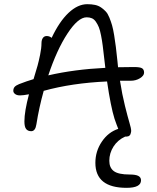

<svg xmlns="http://www.w3.org/2000/svg" viewBox="-20 -672 753 922"><path d="M43.9 -235.8Q43.9 -247.1 50 -254.4Q56.2 -261.7 71.8 -268.1Q107.9 -282.2 141.1 -292Q154.8 -336.9 160.4 -356.9Q166 -377 172.6 -409.2Q179.2 -441.4 179.2 -463.9Q179.2 -480 185.8 -489.5Q192.4 -499 204.1 -499Q217.8 -499 228 -490.2Q265.1 -568.8 309.3 -610.4Q353.5 -651.9 398.9 -651.9Q419.9 -651.9 436.3 -648.4Q452.6 -645 465.6 -636Q478.5 -627 488 -616.7Q497.6 -606.4 505.4 -587.2Q513.2 -567.9 518.3 -550Q523.4 -532.2 528.3 -502.2Q533.2 -472.2 536.4 -446.3Q539.6 -420.4 543.9 -378.9Q544.4 -374 545.4 -364Q546.4 -354 546.9 -349.1Q571.8 -350.1 623 -350.1Q652.8 -350.1 662.4 -344Q671.9 -337.9 671.9 -323.2Q671.9 -308.6 652.3 -296.4Q632.8 -284.2 606.9 -284.2H556.2Q566.4 -218.3 580.1 -163.6Q593.8 -108.9 601.8 -82Q609.9 -55.2 609.9 -43.9V-43V-42Q609.9 -38.1 608.9 -36.1Q606 -16.1 586.9 -16.1H581.1Q545.4 0 525.1 31.7Q504.9 63.5 504.9 100.1Q504.9 133.8 526.9 149.9Q548.8 166 602.1 166Q631.8 166 644.5 172.9Q657.2 179.7 657.2 193.8Q657.2 230 587.9 230Q438 230 438 109.9Q438 54.2 469 8.3Q500 -37.6 547.9 -53.2Q542 -66.9 529.8 -102.1Q511.7 -160.2 494.1 -280.8Q325.7 -273.4 189.9 -235.8Q167.5 -155.8 154.8 -75.2Q149.9 -42 129.9 -42Q113.8 -42 105.5 -52.5Q97.2 -63 97.2 -88.9Q97.2 -136.7 119.1 -219.2Q91.3 -213.9 76.2 -213.9Q61 -213.9 52.5 -220.5Q43.9 -227.1 43.9 -235.8ZM396 -588.9Q355 -588.9 304 -511Q252.9 -433.1 211.9 -310.1Q337.4 -338.9 485.8 -346.2Q481.9 -375 481 -387.2Q476.6 -426.8 473.4 -451.7Q470.2 -476.6 465.3 -501.7Q460.4 -526.9 454.6 -541.3Q448.7 -555.7 440.4 -567.6Q432.1 -579.6 421.4 -584.2Q410.6 -588.9 396 -588.9Z"/></svg>

Font: Shantell Sans Irregular
Style: Regular
Weight: 300
Designer: Stephen Nixon, Anya Danilova, Shantell Martin
Foundry: Arrow Type
Version: Version 1.006;[9816181b4]